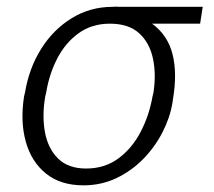

<svg xmlns="http://www.w3.org/2000/svg" viewBox="-20 -549 644 579"><path d="M52.6 -258.5 55.4 -269.9Q67.5 -343 104 -401.5Q140.6 -459.9 196.2 -494.1Q251.8 -528.4 319.6 -528.4Q329.5 -529.5 338.4 -528.4H591.3L583.5 -477.6H438.6Q485.8 -443.2 500.4 -385.3Q514.9 -327.4 501.4 -248.6L500 -238.6Q492.5 -193.9 469.8 -149.7Q447.1 -105.5 411.8 -69.4Q376.4 -33.4 330.8 -11.7Q285.2 9.9 231.5 9.9Q162.6 9.9 118.6 -25.6Q74.6 -61.1 57.7 -122Q40.8 -182.9 52.6 -258.5ZM119.3 -269.9 116.5 -258.5Q106.5 -201 115.4 -151.3Q124.3 -101.6 154.8 -71.2Q185.4 -40.8 239.7 -40.8Q295.8 -40.8 337 -71.2Q378.2 -101.6 404.1 -151.3Q430 -201 440 -258.5L442.8 -269.9Q451.3 -325.3 441.2 -372.7Q431.1 -420.1 399.5 -448.9Q367.9 -477.6 311.4 -477.6Q257.1 -477.6 217.2 -448.9Q177.2 -420.1 152.7 -372.7Q128.2 -325.3 119.3 -269.9Z"/></svg>

Font: Inter Extra Light  BETA
Style: Italic
Weight: 200
Italic angle: 9.39999°
Designer: Rasmus Andersson
Foundry: rsms
Version: Version 3.011;git-f93a4a705